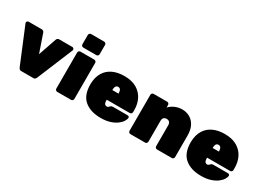

<svg xmlns="http://www.w3.org/2000/svg" viewBox="-25 -1445 2923 2149"><g transform="rotate(30 1436.5 -370.0)"><path d="M235 0Q220 0 213.5 -8Q207 -16 202 -25L10 -489Q9 -492 9 -496Q9 -506 16 -513Q23 -520 33 -520H202Q217 -520 224.5 -512Q232 -504 235 -496L315 -263L395 -496Q398 -504 405.5 -512Q413 -520 428 -520H597Q607 -520 614 -513Q621 -506 621 -496Q621 -492 620 -489L428 -25Q424 -16 417 -8Q410 0 395 0Z M702 0Q691 0 683 -8Q675 -16 675 -27V-493Q675 -504 683 -512Q691 -520 702 -520H881Q892 -520 900 -512Q908 -504 908 -493V-27Q908 -16 900 -8Q892 0 881 0ZM707 -575Q696 -575 688 -583Q680 -591 680 -602V-723Q680 -734 688 -742Q696 -750 707 -750H876Q887 -750 895 -742Q903 -734 903 -723V-602Q903 -591 895 -583Q887 -575 876 -575Z M1267 10Q1136 10 1058.5 -54.5Q981 -119 981 -259Q981 -261 981 -263Q981 -265 981 -266Q983 -352 1018.5 -411Q1054 -470 1117.5 -500Q1181 -530 1266 -530Q1364 -530 1427 -492.5Q1490 -455 1520.5 -393.5Q1551 -332 1551 -258V-228Q1551 -217 1543 -209Q1535 -201 1524 -201H1226Q1226 -200 1226 -199Q1226 -198 1226 -196Q1226 -176 1229.5 -162.5Q1233 -149 1242 -142Q1251 -135 1265 -135Q1271 -135 1275.5 -137Q1280 -139 1284.5 -143.5Q1289 -148 1294 -153Q1303 -162 1309 -164.5Q1315 -167 1327 -167H1516Q1526 -167 1532.5 -161Q1539 -155 1538 -145Q1537 -126 1520.5 -99.5Q1504 -73 1471 -48Q1438 -23 1387 -6.5Q1336 10 1267 10ZM1226 -326H1306V-327Q1306 -349 1301.5 -363Q1297 -377 1288 -383.5Q1279 -390 1266 -390Q1253 -390 1244 -383.5Q1235 -377 1230.5 -363Q1226 -349 1226 -327Z M1648 0Q1637 0 1629 -8Q1621 -16 1621 -27V-493Q1621 -504 1629 -512Q1637 -520 1648 -520H1823Q1834 -520 1842 -512Q1850 -504 1850 -493V-460Q1875 -489 1919 -509.5Q1963 -530 2016 -530Q2067 -530 2111 -506Q2155 -482 2182.5 -432Q2210 -382 2210 -303V-27Q2210 -16 2202 -8Q2194 0 2183 0H1992Q1981 0 1973 -8Q1965 -16 1965 -27V-296Q1965 -323 1952 -337Q1939 -351 1915 -351Q1891 -351 1878 -337Q1865 -323 1865 -296V-27Q1865 -16 1857 -8Q1849 0 1838 0Z M2564 10Q2433 10 2355.5 -54.5Q2278 -119 2278 -259Q2278 -261 2278 -263Q2278 -265 2278 -266Q2280 -352 2315.5 -411Q2351 -470 2414.5 -500Q2478 -530 2563 -530Q2661 -530 2724 -492.5Q2787 -455 2817.5 -393.5Q2848 -332 2848 -258V-228Q2848 -217 2840 -209Q2832 -201 2821 -201H2523Q2523 -200 2523 -199Q2523 -198 2523 -196Q2523 -176 2526.5 -162.5Q2530 -149 2539 -142Q2548 -135 2562 -135Q2568 -135 2572.5 -137Q2577 -139 2581.5 -143.5Q2586 -148 2591 -153Q2600 -162 2606 -164.5Q2612 -167 2624 -167H2813Q2823 -167 2829.5 -161Q2836 -155 2835 -145Q2834 -126 2817.5 -99.5Q2801 -73 2768 -48Q2735 -23 2684 -6.5Q2633 10 2564 10ZM2523 -326H2603V-327Q2603 -349 2598.5 -363Q2594 -377 2585 -383.5Q2576 -390 2563 -390Q2550 -390 2541 -383.5Q2532 -377 2527.5 -363Q2523 -349 2523 -327Z"/></g></svg>

Font: Rubik Light Black
Style: Regular
Weight: 900
Version: Version 2.104